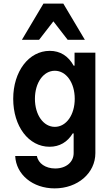

<svg xmlns="http://www.w3.org/2000/svg" viewBox="-20 -831 620 1061"><path d="M387 -94V15C387 65 345 100 285 100C232 100 191 72 184 31H64C69 134 161 210 282 210C409 210 507 126 507 15V-540H392V-468H387C358 -521 313 -550 255 -550C139 -550 53 -436 53 -285C53 -133 138 -20 254 -20C309 -20 353 -46 382 -94ZM283 -130C220 -130 173 -196 173 -285C173 -374 220 -440 283 -440C346 -440 393 -374 393 -285C393 -196 346 -130 283 -130ZM101 -611H196L275 -713L354 -611H449L330 -811H220Z"/></svg>

Font: CommitMono-dimboump
Style: Bold
Weight: 700
Monospace: yes
Designer: Eigil Nikolajsen
Foundry: Eigil Nikolajsen
Version: Version 1.143